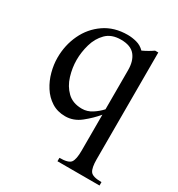

<svg xmlns="http://www.w3.org/2000/svg" viewBox="-150 -517 753 811"><g transform="rotate(30 227.0 -111.5)"><path d="M453.6 194.3H248.5V177.7Q292.5 177.7 303.5 162.1Q314.5 146.5 314.5 104.5V-70.8Q290 -41 255.9 -13.7Q221.7 13.7 181.2 13.7Q143.1 13.7 114.5 -4.6Q85.9 -22.9 67.1 -52.5Q48.3 -82 39.1 -116.7Q29.8 -151.4 29.8 -184.6Q29.8 -246.1 54.7 -298.8Q79.6 -351.6 126.7 -384Q173.8 -416.5 239.3 -416.5Q260.7 -416.5 283 -410.6Q305.2 -404.8 321.8 -387.7Q350.1 -400.9 372.1 -416.5H387.7V104.5Q387.7 145.5 398.7 161.6Q409.7 177.7 453.6 177.7ZM314.5 -97.2V-288.1Q314.5 -333 293.5 -358.9Q272.5 -384.8 224.6 -384.8Q178.7 -384.8 152.6 -358.4Q126.5 -332 115.5 -293.5Q104.5 -254.9 104.5 -217.3Q104.5 -179.2 116.2 -140.4Q127.9 -101.6 154.8 -75.4Q181.6 -49.3 226.6 -49.3Q252.4 -49.3 275.1 -64Q297.9 -78.6 314.5 -97.2Z"/></g></svg>

Font: Scheherazade New Rohingya
Style: Regular
Weight: 400
Designer: SIL International
Foundry: SIL International
Version: Version 3.000 ; LngRng